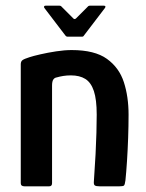

<svg xmlns="http://www.w3.org/2000/svg" viewBox="-20 -655 515 675"><path d="M66 0Q53 0 53 -11Q53 -116 53 -220.5Q53 -325 53 -429Q53 -439 59 -443.5Q65 -448 84 -454Q96 -458 122 -464Q148 -470 177.5 -474.5Q207 -479 232 -479Q313 -479 356 -448Q399 -417 415.5 -366Q432 -315 432 -252Q432 -212 430.5 -170Q429 -128 426.5 -89Q424 -50 421 -21Q419 -5 415.5 -2.5Q412 0 400 0H330Q318 0 313.5 -3Q309 -6 310 -17Q310 -22 312 -49Q314 -76 316 -113.5Q318 -151 319 -188.5Q320 -226 320 -252Q320 -305 310 -335Q300 -365 280 -377.5Q260 -390 229 -390Q215 -390 202.5 -388Q190 -386 180 -383Q172 -382 167.5 -375.5Q163 -369 163 -354Q163 -307 163 -250Q163 -193 163 -132.5Q163 -72 163 -11Q163 0 153 0ZM217 -526Q213 -526 210 -530L136 -627Q134 -630 135 -632.5Q136 -635 140 -635H189Q194 -635 197 -631L238 -590Q242 -586 247 -590L288 -631Q291 -635 296 -635H345Q350 -635 350.5 -632.5Q351 -630 349 -627L275 -530Q273 -526 268 -526Z"/></svg>

Font: Glory SemiBold
Style: Regular
Weight: 600
Designer: Robert Leuschke
Foundry: Robert Leuschke
Version: Version 1.011